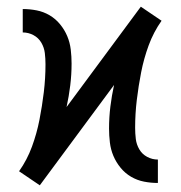

<svg xmlns="http://www.w3.org/2000/svg" viewBox="-20 -547 540 574"><path d="M99 7 68 -14 37 -35Q61 -69 75.5 -108.5Q90 -148 98 -189Q106 -230 111 -271.5Q116 -313 116 -355Q116 -372 114 -388.5Q112 -405 103.5 -419.5Q95 -434 80 -442Q65 -450 48 -450V-520Q69 -520 89.5 -516Q110 -512 128 -501.5Q146 -491 159.5 -474.5Q173 -458 181 -439Q189 -420 191.5 -399Q194 -378 194 -357Q194 -324 190 -291.5Q186 -259 179 -227L401 -527L432 -506L463 -485Q439 -451 424.5 -411.5Q410 -372 402 -331Q394 -290 389 -248.5Q384 -207 384 -165Q384 -148 386 -131.5Q388 -115 396.5 -100.5Q405 -86 420 -78Q435 -70 452 -70V0Q431 0 410.5 -4Q390 -8 372 -18.5Q354 -29 340.5 -45.5Q327 -62 319 -81Q311 -100 308.5 -121Q306 -142 306 -163Q306 -196 310 -228.5Q314 -261 321 -293Z"/></svg>

Font: Iosevka Term SS14
Style: Regular
Weight: 400
Monospace: yes
Designer: Belleve Invis
Foundry: Belleve Invis
Version: Version 24.1.1; ttfautohint (v1.8.4)